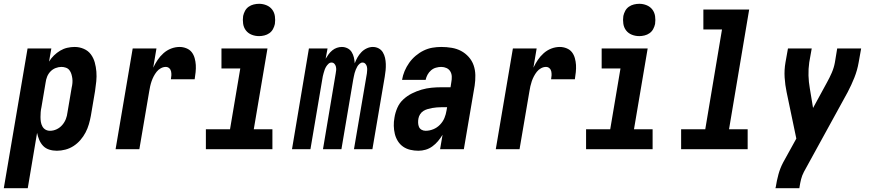

<svg xmlns="http://www.w3.org/2000/svg" viewBox="-55 -785 4575 1010"><path d="M-35 205 90 -530H215L203 -461Q214 -479 229 -493.5Q244 -508 261.5 -518.5Q279 -529 298.5 -533.5Q318 -538 338 -538Q363 -538 386 -528Q409 -518 423 -499Q437 -480 443.5 -456.5Q450 -433 452 -408Q454 -383 451.5 -357.5Q449 -332 445 -306L423 -176Q419 -154 412.5 -131.5Q406 -109 395 -88Q384 -67 368 -48.5Q352 -30 332 -17Q312 -4 289 2Q266 8 244 8Q223 8 204 2Q185 -4 172 -17.5Q159 -31 151.5 -49Q144 -67 140 -86L91 205ZM208 -97Q226 -97 243 -105Q260 -113 272.5 -127.5Q285 -142 291.5 -159Q298 -176 300 -194L322 -324Q325 -336 326 -348.5Q327 -361 325.5 -372.5Q324 -384 320.5 -395.5Q317 -407 310 -416Q303 -425 291.5 -429Q280 -433 268 -433Q253 -433 237.5 -427Q222 -421 210.5 -409Q199 -397 193 -382Q187 -367 185 -351L163 -221Q160 -208 159 -195Q158 -182 158 -169Q158 -156 160 -143.5Q162 -131 168 -120Q174 -109 184.5 -103Q195 -97 208 -97Z M553 0 643 -530H768L751 -429Q761 -450 774 -469.5Q787 -489 805 -505Q823 -521 845 -529.5Q867 -538 890 -538Q908 -538 925.5 -531Q943 -524 953.5 -510.5Q964 -497 969 -479Q974 -461 975 -443Q976 -425 974 -405.5Q972 -386 969 -368H844Q846 -378 846.5 -388.5Q847 -399 845 -409Q843 -419 835.5 -426Q828 -433 817 -433Q804 -433 791 -426Q778 -419 769 -407.5Q760 -396 753.5 -383.5Q747 -371 742.5 -358Q738 -345 735 -331.5Q732 -318 730 -305L678 0Z M1028 0V-105H1155L1209 -425H1110V-530H1352L1280 -105H1378V0ZM1308 -595Q1287 -595 1268.5 -602.5Q1250 -610 1238.5 -625Q1227 -640 1224 -660Q1221 -680 1224 -701Q1227 -715 1234 -728Q1241 -741 1253 -749.5Q1265 -758 1279.5 -761.5Q1294 -765 1308 -765Q1328 -765 1346.5 -757.5Q1365 -750 1376.5 -735Q1388 -720 1391 -700Q1394 -680 1391 -659Q1388 -645 1381 -632Q1374 -619 1362 -610.5Q1350 -602 1335.5 -598.5Q1321 -595 1308 -595Z M1481 0 1570 -530H1668L1658 -476Q1665 -488 1673.5 -499.5Q1682 -511 1693 -520Q1704 -529 1717 -533.5Q1730 -538 1743 -538Q1759 -538 1773 -531Q1787 -524 1795 -511Q1803 -498 1806.5 -483Q1810 -468 1811 -452Q1817 -468 1825.5 -483Q1834 -498 1846 -510.5Q1858 -523 1874 -530.5Q1890 -538 1906 -538Q1923 -538 1937 -530.5Q1951 -523 1959 -509.5Q1967 -496 1970.5 -480.5Q1974 -465 1974.5 -448.5Q1975 -432 1973.5 -415.5Q1972 -399 1969 -382L1904 0H1807L1875 -399Q1876 -408 1876.5 -417Q1877 -426 1875 -434.5Q1873 -443 1867 -449.5Q1861 -456 1852 -456Q1844 -456 1836.5 -449.5Q1829 -443 1824.5 -435Q1820 -427 1816.5 -418.5Q1813 -410 1810.5 -401Q1808 -392 1806.5 -383.5Q1805 -375 1803 -366L1741 0H1644L1711 -399Q1713 -408 1713.5 -417Q1714 -426 1712 -434.5Q1710 -443 1704 -449.5Q1698 -456 1689 -456Q1680 -456 1673 -449.5Q1666 -443 1661 -435Q1656 -427 1653 -418.5Q1650 -410 1647.5 -401Q1645 -392 1643 -383.5Q1641 -375 1640 -366L1578 0Z M2146 8Q2124 8 2103 3Q2082 -2 2065.5 -13.5Q2049 -25 2038 -42.5Q2027 -60 2022 -80.5Q2017 -101 2016.5 -123Q2016 -145 2020 -166Q2024 -192 2035 -217.5Q2046 -243 2066.5 -262Q2087 -281 2112 -293.5Q2137 -306 2163 -313.5Q2189 -321 2215 -323.5Q2241 -326 2267 -326H2315L2319 -352Q2322 -367 2321.5 -382Q2321 -397 2314 -409Q2307 -421 2294 -427Q2281 -433 2266 -433Q2253 -433 2238.5 -429Q2224 -425 2212.5 -415Q2201 -405 2194 -392Q2187 -379 2184 -365H2060Q2064 -389 2073.5 -411.5Q2083 -434 2097.5 -454.5Q2112 -475 2131.5 -491.5Q2151 -508 2173.5 -519Q2196 -530 2219.5 -534Q2243 -538 2266 -538Q2294 -538 2321 -533.5Q2348 -529 2370.5 -517Q2393 -505 2410.5 -485.5Q2428 -466 2436.5 -441.5Q2445 -417 2445.5 -389.5Q2446 -362 2442 -335L2385 0H2260L2273 -76Q2262 -58 2249 -42.5Q2236 -27 2219.5 -15Q2203 -3 2184 2.5Q2165 8 2146 8ZM2184 -97Q2204 -97 2224 -105Q2244 -113 2259.5 -129Q2275 -145 2283 -164.5Q2291 -184 2294 -204L2297 -221H2267Q2255 -221 2243 -220Q2231 -219 2219.5 -217Q2208 -215 2195.5 -211.5Q2183 -208 2172.5 -201.5Q2162 -195 2155 -184Q2148 -173 2146 -161Q2144 -150 2144.5 -138.5Q2145 -127 2149 -117.5Q2153 -108 2162.5 -102.5Q2172 -97 2184 -97Z M2553 0 2643 -530H2768L2751 -429Q2761 -450 2774 -469.5Q2787 -489 2805 -505Q2823 -521 2845 -529.5Q2867 -538 2890 -538Q2908 -538 2925.5 -531Q2943 -524 2953.5 -510.5Q2964 -497 2969 -479Q2974 -461 2975 -443Q2976 -425 2974 -405.5Q2972 -386 2969 -368H2844Q2846 -378 2846.5 -388.5Q2847 -399 2845 -409Q2843 -419 2835.5 -426Q2828 -433 2817 -433Q2804 -433 2791 -426Q2778 -419 2769 -407.5Q2760 -396 2753.5 -383.5Q2747 -371 2742.5 -358Q2738 -345 2735 -331.5Q2732 -318 2730 -305L2678 0Z M3028 0V-105H3155L3209 -425H3110V-530H3352L3280 -105H3378V0ZM3308 -595Q3287 -595 3268.5 -602.5Q3250 -610 3238.5 -625Q3227 -640 3224 -660Q3221 -680 3224 -701Q3227 -715 3234 -728Q3241 -741 3253 -749.5Q3265 -758 3279.5 -761.5Q3294 -765 3308 -765Q3328 -765 3346.5 -757.5Q3365 -750 3376.5 -735Q3388 -720 3391 -700Q3394 -680 3391 -659Q3388 -645 3381 -632Q3374 -619 3362 -610.5Q3350 -602 3335.5 -598.5Q3321 -595 3308 -595Z M3528 0V-105H3655L3743 -630H3645V-735H3886L3780 -105H3878V0Z M4024 205 4026 198Q4031 165 4040 132Q4049 99 4065 69L4134 -56L4083 -300Q4075 -338 4072.5 -377.5Q4070 -417 4077 -457L4090 -530H4215L4202 -457Q4197 -422 4198 -387.5Q4199 -353 4205 -320L4222 -217L4295 -351Q4309 -376 4320.5 -402.5Q4332 -429 4337 -457L4349 -530H4475L4462 -457Q4455 -416 4439.5 -377Q4424 -338 4404 -300L4174 119Q4164 138 4159 158Q4154 178 4151 198L4150 205Z"/></svg>

Font: iosevka_custom_sans_ss08 XBd
Style: Italic
Weight: 800
Italic angle: -10°
Designer: Belleve Invis
Foundry: Belleve Invis
Version: Version 10.3.0; ttfautohint (v1.8.3)